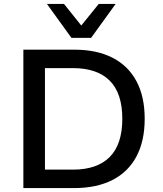

<svg xmlns="http://www.w3.org/2000/svg" viewBox="-20 -958 829 978"><path d="M99 0V-705H358Q473 -705 553 -664Q633 -623 675 -544.5Q717 -466 717 -353Q717 -240 675 -161Q633 -82 552.5 -41Q472 0 358 0ZM209 -94H352Q475 -94 539 -158.5Q603 -223 603 -353Q603 -483 539 -547Q475 -611 352 -611H209ZM344 -765 219 -938H306L394 -828L483 -938H569L444 -765Z"/></svg>

Font: Nunito Sans 8pt SemiBold
Style: Regular
Weight: 600
Version: Version 3.101;gftools[0.9.27]